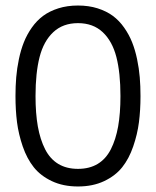

<svg xmlns="http://www.w3.org/2000/svg" viewBox="-20 -674 570 702"><path d="M109.9 -322.8Q109.9 -259.3 118.4 -211.4Q127 -163.6 145 -128.2Q163.1 -92.8 193.1 -74.7Q223.1 -56.6 265.1 -56.6Q307.1 -56.6 337.2 -74.7Q367.2 -92.8 385.3 -128.2Q403.3 -163.6 411.9 -211.4Q420.4 -259.3 420.4 -322.8Q420.4 -407.7 405.5 -465.6Q390.6 -523.4 355.5 -556.4Q320.3 -589.4 265.1 -589.4Q210 -589.4 174.8 -556.4Q139.6 -523.4 124.8 -465.6Q109.9 -407.7 109.9 -322.8ZM36.6 -322.8Q36.6 -358.9 39.3 -391.4Q42 -423.8 49.1 -457.8Q56.2 -491.7 67.4 -519.8Q78.6 -547.9 96.4 -573.2Q114.3 -598.6 137.7 -616Q161.1 -633.3 193.6 -643.6Q226.1 -653.8 265.1 -653.8Q304.2 -653.8 336.7 -643.6Q369.1 -633.3 392.6 -616Q416 -598.6 433.8 -573.2Q451.7 -547.9 462.9 -519.8Q474.1 -491.7 481.2 -457.8Q488.3 -423.8 491 -391.4Q493.7 -358.9 493.7 -322.8Q493.7 -271 488 -227.1Q482.4 -183.1 467 -138.4Q451.7 -93.8 426.8 -62.5Q401.9 -31.2 360.6 -11.7Q319.3 7.8 265.1 7.8Q210.9 7.8 169.7 -11.7Q128.4 -31.2 103.5 -62.5Q78.6 -93.8 63.2 -138.4Q47.9 -183.1 42.2 -227.1Q36.6 -271 36.6 -322.8Z"/></svg>

Font: AzarMehrMonospaced
Style: SerifBold
Weight: 1
Designer: Amin Abedi
Version: Version 1.00